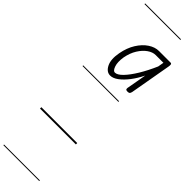

<svg xmlns="http://www.w3.org/2000/svg" viewBox="-545 -1195 1588 1588"><g transform="rotate(45 249.0 -401.0)"><path d="M212 -603Q169 -603 144 -652.2Q119 -701.5 134.5 -786Q148.5 -862 183 -917.2Q217.5 -972.5 263 -1002.5Q308.5 -1032.5 354 -1032.5H489Q500 -1032.5 502 -1023Q504 -1013.5 501 -997L437 -634Q436.5 -630 431.5 -620.2Q426.5 -610.5 406.5 -610.5Q390 -610.5 387.5 -618Q385 -625.5 386 -632L417.5 -808.5Q389 -750.5 353.5 -704Q318 -657.5 281.2 -630.2Q244.5 -603 212 -603ZM185 -788.5Q175 -725.5 188.5 -686.8Q202 -648 222 -648Q250.5 -648 287.8 -686.5Q325 -725 364.8 -790.5Q404.5 -856 440 -937.5L449 -989.5H358.5Q324 -989.5 288.2 -964.5Q252.5 -939.5 224.5 -894.5Q196.5 -849.5 185 -788.5ZM212 -603Q169 -603 144 -652.2Q119 -701.5 134.5 -786Q148.5 -862 183 -917.2Q217.5 -972.5 263 -1002.5Q308.5 -1032.5 354 -1032.5H489Q500 -1032.5 502 -1023Q504 -1013.5 501 -997L437 -634Q436.5 -630 431.5 -620.2Q426.5 -610.5 406.5 -610.5Q390 -610.5 387.5 -618Q385 -625.5 386 -632L417.5 -808.5Q389 -750.5 353.5 -704Q318 -657.5 281.2 -630.2Q244.5 -603 212 -603ZM185 -788.5Q175 -725.5 188.5 -686.8Q202 -648 222 -648Q250.5 -648 287.8 -686.5Q325 -725 364.8 -790.5Q404.5 -856 440 -937.5L449 -989.5H358.5Q324 -989.5 288.2 -964.5Q252.5 -939.5 224.5 -894.5Q196.5 -849.5 185 -788.5ZM-5 420.5H414.5V428.5H-5ZM-5 -16H414.5V0H-5ZM-5 -505.5H414.5V-497.5H-5ZM-5 -1230H414.5V-1222H-5Z"/></g></svg>

Font: Edu VIC WA NT Pre Guide
Style: Regular
Weight: 400
Designer: Tina and Corey Anderson, Eben Sorkin, Mirko Velimirovic
Foundry: Google for Education
Version: Version 1.000